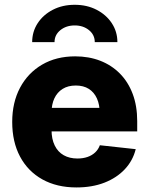

<svg xmlns="http://www.w3.org/2000/svg" viewBox="-20 -783 631 813"><path d="M303.7 10.7Q220.7 10.7 159.4 -23.4Q98.1 -57.6 64.9 -119.9Q31.7 -182.1 31.7 -266.6Q31.7 -349.1 64.9 -411.6Q98.1 -474.1 158.2 -509.3Q218.3 -544.4 298.3 -544.4Q356 -544.4 404.1 -525.9Q452.1 -507.3 487.3 -471.9Q522.5 -436.5 541.7 -385.7Q561 -335 561 -270V-226.6H90.3V-326.2H481L402.3 -303.7Q402.3 -339.8 390.4 -366.2Q378.4 -392.6 356 -406.7Q333.5 -420.9 300.8 -420.9Q268.1 -420.9 245.1 -406.5Q222.2 -392.1 210.2 -366.5Q198.2 -340.8 198.2 -305.7V-233.4Q198.2 -194.3 211.7 -167Q225.1 -139.6 249.8 -125.7Q274.4 -111.8 308.1 -111.8Q331.5 -111.8 350.6 -118.4Q369.6 -125 383.1 -137.7Q396.5 -150.4 402.8 -168L554.7 -151.4Q542.5 -102.5 508.3 -66.2Q474.1 -29.8 422.1 -9.5Q370.1 10.7 303.7 10.7ZM296.4 -762.7Q348.1 -762.7 388.9 -741.7Q429.7 -720.7 453.4 -684.8Q477.1 -648.9 477.1 -604.5H381.3Q381.3 -635.3 356.9 -655.3Q332.5 -675.3 296.4 -675.3Q260.3 -675.3 235.6 -655.3Q210.9 -635.3 210.9 -604.5H116.2Q116.2 -648.9 139.6 -684.8Q163.1 -720.7 203.9 -741.7Q244.6 -762.7 296.4 -762.7Z"/></svg>

Font: Inter 20pt ExtraBold
Style: Regular
Weight: 800
Version: Version 4.001;git-66647c0bb